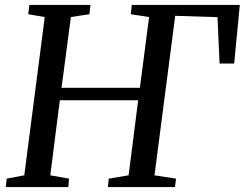

<svg xmlns="http://www.w3.org/2000/svg" viewBox="-20 -763 998 783"><path d="M3.5 0 7.5 -34.5 79 -48 162.5 -693.5 95 -705 100 -743H349L344.5 -705L269 -693.5L231 -405H550.5L588 -693.5L513.5 -705L517.5 -743H958L935 -504H875.5L867 -693L694.5 -698.5L610 -48L698 -34.5L693.5 0H420L423.5 -34.5L504.5 -48L543.5 -354H224L185 -48L261.5 -34.5L258.5 0Z"/></svg>

Font: Merriweather 48pt
Style: Italic
Weight: 400
Italic angle: -7.8°
Version: Version 2.101